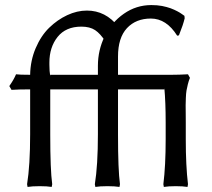

<svg xmlns="http://www.w3.org/2000/svg" viewBox="-20 -735 845 765"><path d="M100.1 -437Q101.1 -493.7 122.1 -543Q143.1 -592.3 175.8 -624.3Q208.5 -656.2 247.8 -674.6Q287.1 -692.9 326.2 -692.9Q400.9 -692.9 451.2 -628.9L452.1 -631.8Q453.1 -629.4 458 -615.2Q427.7 -586.4 403.8 -571.8L399.9 -569.8Q379.9 -601.1 358.9 -615Q337.9 -628.9 304.2 -628.9Q242.2 -628.9 209.5 -587.9Q176.8 -546.9 176.8 -485.8V-477.1Q176.8 -450.2 180.2 -431.2V-437H397.9L386.2 -378.9H180.2V-199.2Q180.2 -58.1 188 -1L186 9.8Q168 6.8 138.2 6.8Q107.9 6.8 89.8 9.8L87.9 -1Q100.1 -76.2 100.1 -200.2V-378.9Q54.2 -378.9 25.9 -377L17.1 -392.1Q35.2 -418 43.9 -439Q57.1 -437 100.1 -437ZM634.8 -378.9H450.2V-199.2Q450.2 -58.1 458 -1L456.1 9.8Q437.5 6.8 408.2 6.8Q377.9 6.8 359.9 9.8L357.9 -1Q370.1 -76.2 370.1 -200.2V-473.1Q370.1 -535.2 397 -590.3Q423.8 -645.5 473.4 -680.2Q522.9 -714.8 583 -714.8Q594.2 -714.8 605.5 -713.9Q616.7 -712.9 625.7 -711.2Q634.8 -709.5 643.8 -707Q652.8 -704.6 659.7 -702.1Q666.5 -699.7 673.8 -696.3Q681.2 -692.9 686 -690.4Q690.9 -688 696.3 -684.6Q701.7 -681.2 704.1 -679.4Q706.5 -677.7 710.4 -675Q714.4 -672.4 714.8 -671.9L715.8 -662.1Q710 -636.7 692.9 -594.2L686 -592.8Q643.1 -661.1 581.1 -661.1Q521.5 -661.1 485.8 -622.8Q450.2 -584.5 450.2 -509.8V-437H663.1Q692.9 -437 729 -439L736.8 -424.8Q731.9 -413.1 728.5 -399.4Q725.1 -385.7 723.1 -374.5Q721.2 -363.3 720.5 -344.7Q719.7 -326.2 719.7 -315.7Q719.7 -305.2 720 -281.5Q720.2 -257.8 720.2 -247.1V-180.2Q720.2 -74.2 729 -1L727.1 9.8Q709 6.8 680.2 6.8Q651.4 6.8 632.8 9.8L630.9 -1Q640.1 -74.7 640.1 -180.2V-247.1Q640.1 -328.1 634.8 -384.8Z"/></svg>

Font: Linear Smooth Low Contrast
Style: Regular
Weight: 500
Designer: Philipp H. Poll, Flanker
Foundry: Philipp H. Poll, reworked by Flanker
Version: Version 1.010 | FøM Fix